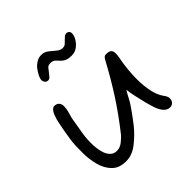

<svg xmlns="http://www.w3.org/2000/svg" viewBox="-190 -891 1034 1034"><g transform="rotate(-45 326.5 -374.5)"><path d="M193 -10Q142 -10 113 -38.5Q84 -67 71.5 -112.5Q59 -158 59 -209Q59 -244 60 -265.5Q61 -287 64.5 -310Q68 -333 75 -373Q79 -393 83 -413.5Q87 -434 94 -453Q102 -476 111.5 -485.5Q121 -495 128 -495Q147 -495 156.5 -484.5Q166 -474 166 -458Q166 -436 160 -417Q154 -398 150 -381Q143 -336 138 -309.5Q133 -283 130.5 -261.5Q128 -240 128 -209Q128 -194 130.5 -173Q133 -152 140 -132Q147 -112 161 -98.5Q175 -85 198 -85Q222 -85 243.5 -102.5Q265 -120 274 -131Q342 -217 395 -299Q448 -381 500 -478Q507 -489 511.5 -492Q516 -495 523 -495Q546 -495 555 -487Q564 -479 564 -460Q564 -448 561 -431Q546 -356 546 -282Q546 -232 555 -189Q564 -146 584 -118Q599 -99 599 -85Q599 -68 589.5 -58Q580 -48 566 -48Q528 -48 506 -108Q499 -129 490.5 -161.5Q482 -194 475 -227Q468 -260 466 -282Q453 -261 442.5 -240.5Q432 -220 416 -197Q405 -181 390 -160.5Q375 -140 358 -118Q323 -75 281 -42.5Q239 -10 193 -10ZM206 -615Q191 -615 185 -624Q179 -633 179 -643Q179 -652 185.5 -666Q192 -680 201.5 -694Q211 -708 220 -716Q233 -727 245.5 -733Q258 -739 273 -739Q297 -739 315 -725Q333 -711 349 -697Q365 -683 382 -683Q397 -683 405 -690.5Q413 -698 423 -708Q429 -714 436 -720Q443 -726 452 -726Q461 -726 467.5 -720.5Q474 -715 474 -703Q474 -688 463 -668.5Q452 -649 433 -634.5Q414 -620 389 -620Q361 -620 346 -628Q331 -636 322.5 -646.5Q314 -657 304.5 -665Q295 -673 277 -673Q261 -673 253 -663.5Q245 -654 234 -639Q230 -635 226.5 -630Q223 -625 218 -620Q210 -615 206 -615Z"/></g></svg>

Font: Fuzzy Bubbles
Style: Regular
Weight: 400
Designer: Robert E. Leuschke
Foundry: Robert E. Leuschke
Version: Version 1.010; ttfautohint (v1.8.3)